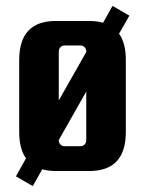

<svg xmlns="http://www.w3.org/2000/svg" viewBox="-20 -569 492 650"><path d="M418 -516 383 -455Q406 -423 406 -366V-122Q406 10 282 10H169Q144 10 123 4L91 61L34 28L68 -33Q45 -65 45 -122V-366Q45 -498 169 -498H282Q308 -498 329 -492L361 -549ZM179 -395V-229L272 -393V-395Q272 -403 266.5 -409Q261 -415 253 -415H198Q190 -415 184.5 -409Q179 -403 179 -395ZM272 -94V-259L179 -95V-94Q179 -86 184.5 -80Q190 -74 198 -74H253Q261 -74 266.5 -80Q272 -86 272 -94Z"/></svg>

Font: Squada One
Style: Regular
Weight: 400
Version: Version 1.001